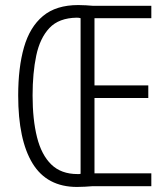

<svg xmlns="http://www.w3.org/2000/svg" viewBox="-20 -737 665 760"><path d="M290 -717Q308 -717 321 -716Q334 -715 348 -714H579V-665H354V-399H567V-349H354V-51H579V0H346Q332 1 317 2Q302 3 285 3Q166 3 109 -90Q52 -183 52 -359Q52 -470 75 -550Q98 -630 150 -673.5Q202 -717 290 -717ZM284 -667Q213 -666 175.5 -626Q138 -586 123.5 -517Q109 -448 109 -359Q109 -264 126.5 -194Q144 -124 183 -86Q222 -48 287 -48Q291 -48 293.5 -48Q296 -48 299 -49V-665Q293 -667 284 -667Z"/></svg>

Font: Noto Sans Ethiopic ExtraCondensed Light
Style: Regular
Weight: 300
Width: 2
Designer: Monotype Design Team
Foundry: Monotype Imaging Inc.
Version: Version 2.102; ttfautohint (v1.8.4.7-5d5b)